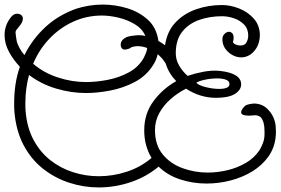

<svg xmlns="http://www.w3.org/2000/svg" viewBox="-70 -778 1229 840"><path d="M362 42Q296 42 233 21.5Q170 1 118 -40Q66 -81 33 -143.5Q0 -206 -7 -290Q-8 -300 -8 -309.5Q-8 -319 -8 -329Q-8 -370 -2 -409.5Q4 -449 17 -486Q-11 -515 -30.5 -551Q-50 -587 -50 -625Q-50 -645 -43.5 -664.5Q-37 -684 -22 -703Q-17 -710 -10 -714Q-3 -718 5 -718Q15 -718 22.5 -712.5Q30 -707 30 -696Q30 -687 25 -678Q21 -671 15.5 -664.5Q10 -658 5 -651L1 -646Q-2 -643 -2 -635Q-2 -630 -0.5 -621.5Q1 -613 3 -599Q6 -585 16 -567Q26 -549 36 -538L37 -537Q71 -606 128 -659Q185 -712 264 -740Q289 -748 318.5 -753Q348 -758 379 -758Q434 -758 486.5 -742Q539 -726 577 -691.5Q615 -657 623 -599Q631 -594 638.5 -589.5Q646 -585 652 -580Q661 -641 698 -680Q735 -719 788.5 -737.5Q842 -756 901 -756Q938 -756 976 -741Q1014 -726 1040 -697Q1066 -668 1067 -625Q1067 -609 1062.5 -592.5Q1058 -576 1048 -562Q1035 -544 1019 -535.5Q1003 -527 986 -527Q955 -527 929 -550Q903 -573 903 -607Q903 -621 912.5 -630Q922 -639 932 -639Q940 -639 946.5 -632Q953 -625 952 -608Q952 -605 950.5 -600.5Q949 -596 949 -594Q951 -588 960.5 -583.5Q970 -579 981 -579Q999 -579 1006 -589Q1016 -604 1016 -622Q1016 -652 998 -670.5Q980 -689 953.5 -698Q927 -707 901 -707Q848 -707 802 -691Q756 -675 727.5 -639.5Q699 -604 699 -545Q699 -517 713.5 -491.5Q728 -466 751 -446Q783 -457 819.5 -464Q856 -471 890 -468Q985 -458 985 -409Q985 -384 957.5 -367Q930 -350 875 -350Q806 -350 744 -390Q708 -372 677 -345Q646 -318 627 -283.5Q608 -249 608 -209Q608 -144 641.5 -103Q675 -62 728 -42.5Q781 -23 839 -23Q880 -23 923.5 -33Q967 -43 1005 -65Q1043 -87 1066 -122Q1074 -136 1080 -151Q1086 -166 1087 -182Q1088 -199 1086.5 -220.5Q1085 -242 1076 -258Q1067 -274 1043 -274Q1045 -274 1037 -273Q1029 -272 1018 -272Q1006 -272 995.5 -275Q985 -278 985 -287Q985 -297 999 -312Q1005 -319 1020 -322Q1035 -325 1041 -325Q1076 -325 1100 -301.5Q1124 -278 1132 -248Q1135 -237 1136 -227Q1137 -217 1137 -206Q1137 -199 1137 -192.5Q1137 -186 1136 -179Q1131 -130 1103.5 -92Q1076 -54 1033.5 -28Q991 -2 939 11.5Q887 25 834 25Q774 25 718.5 7Q663 -11 624 -49Q570 -4 501.5 19Q433 42 362 42ZM306 -419Q351 -419 400.5 -428.5Q450 -438 493 -461Q536 -484 559 -525Q564 -535 568.5 -546Q573 -557 574 -568Q553 -576 532 -576Q528 -576 523.5 -575.5Q519 -575 514 -574Q512 -573 510 -573Q508 -573 505 -571L503 -570Q499 -566 489.5 -563.5Q480 -561 475 -561Q466 -562 462 -568Q458 -574 458 -581Q458 -592 462 -597L465 -602L469 -606Q480 -617 502.5 -620.5Q525 -624 538 -624Q551 -624 566 -621Q552 -653 519 -672.5Q486 -692 447.5 -701Q409 -710 376 -710Q309 -710 250 -683Q191 -656 146 -608.5Q101 -561 75 -499Q122 -459 183.5 -439Q245 -419 306 -419ZM362 -7Q425 -7 485.5 -27Q546 -47 593 -87Q578 -112 569.5 -142Q561 -172 561 -208Q561 -281 601.5 -335.5Q642 -390 701 -423Q668 -457 655 -500Q641 -523 620 -541Q614 -514 599 -492Q570 -446 520 -419.5Q470 -393 413 -382Q356 -371 306 -371Q241 -371 175.5 -390.5Q110 -410 57 -450Q49 -420 45 -389.5Q41 -359 41 -328Q41 -319 41 -310Q41 -301 42 -292Q48 -219 77 -165.5Q106 -112 150.5 -77Q195 -42 250 -24.5Q305 -7 362 -7ZM889 -389Q909 -389 921.5 -394Q934 -399 934 -410Q934 -424 918 -429.5Q902 -435 880 -435Q853 -435 825.5 -429Q798 -423 789 -416Q798 -405 829.5 -397Q861 -389 889 -389Z"/></svg>

Font: Twinkle Star
Style: Regular
Weight: 400
Designer: Robert E. Leuschke
Foundry: Robert E. Leuschke
Version: Version 2.010; ttfautohint (v1.8.3)